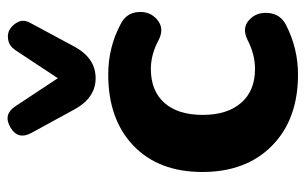

<svg xmlns="http://www.w3.org/2000/svg" viewBox="-173 -640 824 518"><g transform="rotate(-90 239.0 -381.0)"><path d="M287 -535Q235 -535 204 -590L139 -709Q120 -745 154.5 -765Q189 -785 211 -752L287 -637L363 -752Q374 -768 391 -771Q408 -774 420.5 -765.5Q433 -757 439.5 -742.5Q446 -728 435 -709L371 -590Q340 -535 287 -535ZM297 11Q176 11 105 -59Q34 -129 34 -247Q34 -365 105 -433Q176 -501 297 -501Q370 -501 432 -468Q463 -453 465.5 -420.5Q468 -388 444.5 -368.5Q421 -349 390 -365Q351 -386 312 -386Q253 -386 220.5 -349.5Q188 -313 188 -246Q188 -180 220.5 -142.5Q253 -105 312 -105Q351 -105 390 -125Q422 -141 444 -121Q466 -101 463 -68.5Q460 -36 430 -21Q367 11 297 11Z"/></g></svg>

Font: Nunito ExtraBold
Style: Regular
Weight: 800
Designer: Vernon Adams
Foundry: Vernon Adams
Version: Version 3.602